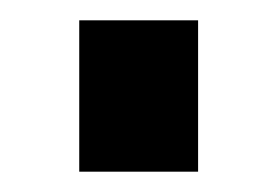

<svg xmlns="http://www.w3.org/2000/svg" viewBox="-20 -421 273 189"><path d="M58 -252V-401H175V-252Z"/></svg>

Font: Alatsi
Style: Regular
Weight: 400
Designer: Spyros Zevelakis, Eben Sorkin
Foundry: www.sorkintype.com
Version: Version 1.008; ttfautohint (v1.8.4.7-5d5b)